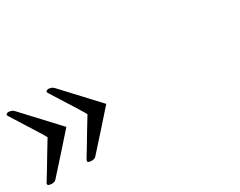

<svg xmlns="http://www.w3.org/2000/svg" viewBox="-532 -675 1119 896"><g transform="rotate(-30 27.5 -227.0)"><path d="M-216 -410C-223 -417 -228 -420 -232 -420C-232 -420 -234 -421 -239 -422C-243 -423 -247 -423 -250 -422C-254 -421 -257 -419 -259 -415C-260 -413 -257 -408 -252 -400C-182 -290 -147 -233 -146 -229L-185 -165C-216 -113 -238 -76 -252 -54C-256 -47 -258 -43 -258 -40C-258 -34 -250 -31 -235 -31C-226 -31 -218 -34 -213 -40C-138 -123 -83 -185 -46 -227ZM-431 -410C-438 -417 -443 -420 -447 -420C-447 -420 -449 -421 -454 -422C-459 -423 -462 -423 -465 -422C-469 -421 -472 -419 -474 -415C-475 -413 -472 -408 -467 -400C-397 -290 -362 -233 -361 -229L-400 -165C-431 -113 -453 -76 -467 -54C-472 -47 -474 -43 -473 -40C-473 -34 -465 -31 -450 -31C-441 -31 -433 -34 -428 -40C-353 -123 -298 -185 -261 -227Z"/></g></svg>

Font: GFS Ignacio
Style: Regular
Weight: 400
Designer: George D. Matthiopoulos
Foundry: George D. Matthiopoulos
Version: Version 1.000